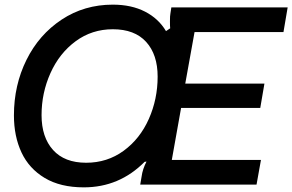

<svg xmlns="http://www.w3.org/2000/svg" viewBox="-20 -795 1259 827"><path d="M40 -298Q40 -428 94 -537Q148 -646 245.5 -710.5Q343 -775 466 -775Q546 -775 604.5 -745Q663 -715 695 -661L713 -673Q712 -682 712 -703Q712 -728 714 -737L718 -763H1219L1201 -657H818L778 -435H1119L1101 -330H760L720 -106H1104L1085 0H584L590 -35Q594 -66 611 -99L603 -98Q494 12 341 12Q240 12 172.5 -28.5Q105 -69 72.5 -138.5Q40 -208 40 -298ZM659 -465Q659 -560 609.5 -614.5Q560 -669 466 -669Q376 -669 306 -617.5Q236 -566 197.5 -480.5Q159 -395 159 -299Q159 -204 208.5 -149Q258 -94 351 -94Q442 -94 512.5 -145.5Q583 -197 621 -282.5Q659 -368 659 -465Z"/></svg>

Font: Open Sauce Sans Medium Italic
Style: Regular
Weight: 500
Italic angle: -10°
Designer: Alfredo Marco Pradil
Foundry: Creative Sauce Fz LLC
Version: Version 1.477